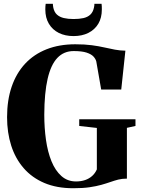

<svg xmlns="http://www.w3.org/2000/svg" viewBox="-20 -988 747 1019"><path d="M368.5 11Q281 11 215.2 -17Q149.5 -45 105.5 -95.8Q61.5 -146.5 39.5 -215.2Q17.5 -284 17.5 -366Q17.5 -456.5 42 -528Q66.5 -599.5 113.2 -649.8Q160 -700 227.2 -726.5Q294.5 -753 379.5 -753Q430 -753 467.2 -748Q504.5 -743 534 -736.2Q563.5 -729.5 590 -724.5Q616.5 -719.5 645.5 -719L623.5 -513H517L491 -662Q487.5 -675.5 476 -688Q464.5 -700.5 439.5 -708.8Q414.5 -717 371 -717Q319 -717 284.5 -680.8Q250 -644.5 232.8 -570Q215.5 -495.5 215 -379Q215 -309.5 224 -245.8Q233 -182 253.2 -132.2Q273.5 -82.5 305.8 -53.8Q338 -25 383.5 -25Q410.5 -25 432 -32.5Q453.5 -40 469.2 -54.2Q485 -68.5 494 -89V-309L400.5 -319.5V-355H699V-319.5L653.5 -309.5V-40Q628 -40 607.5 -34.8Q587 -29.5 565.8 -22Q544.5 -14.5 517.8 -7Q491 0.5 455.2 5.8Q419.5 11 368.5 11ZM370.5 -796.5Q326 -796.5 292.2 -813.2Q258.5 -830 239.5 -861.8Q220.5 -893.5 220.5 -938Q220.5 -948 221 -954.2Q221.5 -960.5 222.5 -968H260.5Q260.5 -963.5 261.2 -958.2Q262 -953 263 -947Q268 -923.5 282.2 -910.5Q296.5 -897.5 319 -892.2Q341.5 -887 370.5 -887Q400.5 -887 422.8 -892Q445 -897 459.2 -910.2Q473.5 -923.5 478.5 -947Q480 -953 480.5 -958.2Q481 -963.5 481 -968H519Q520 -960.5 520.2 -954.2Q520.5 -948 520.5 -938Q520.5 -893.5 501.8 -862Q483 -830.5 449.2 -813.5Q415.5 -796.5 370.5 -796.5Z"/></svg>

Font: Merriweather 120pt ExtraBold
Style: Regular
Weight: 800
Version: Version 2.100